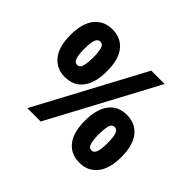

<svg xmlns="http://www.w3.org/2000/svg" viewBox="-144 -834 1046 1046"><g transform="rotate(45 378.5 -311.0)"><path d="M184 -264Q122 -264 83.5 -310.5Q45 -357 45 -449Q45 -538 83 -585Q121 -632 186 -632Q251 -632 288.5 -586Q326 -540 326 -449Q326 -360 289.5 -312Q253 -264 184 -264ZM494 -622H597L264 0H161ZM187 -358Q206 -358 213 -381.5Q220 -405 220 -448Q220 -492 213 -515Q206 -538 187 -538Q167 -538 159.5 -515Q152 -492 152 -448Q152 -405 159.5 -381.5Q167 -358 187 -358ZM571 10Q506 10 468.5 -36.5Q431 -83 431 -173Q431 -262 467.5 -310Q504 -358 572 -358Q636 -358 674 -311.5Q712 -265 712 -173Q712 -85 674.5 -37.5Q637 10 571 10ZM570 -84Q590 -84 597.5 -107.5Q605 -131 605 -174Q605 -218 597.5 -241Q590 -264 570 -264Q551 -264 544 -241Q537 -218 537 -174Q537 -131 544 -107.5Q551 -84 570 -84Z"/></g></svg>

Font: Noto Sans Devanagari UI ExtraCondensed
Style: Bold
Weight: 700
Width: 2
Designer: Jelle Bosma - Monotype Design Team
Foundry: Monotype Imaging Inc.
Version: Version 2.004